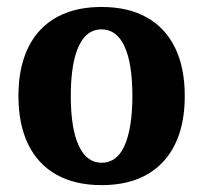

<svg xmlns="http://www.w3.org/2000/svg" viewBox="-20 -529 592 559"><path d="M275.8 10Q198.8 10 144.5 -20.4Q90.3 -50.7 62 -108.9Q33.7 -167 33.7 -249.6Q33.7 -311.8 49.8 -360.1Q65.9 -408.5 97.1 -441.6Q128.2 -474.7 173 -491.7Q217.7 -508.7 275.7 -508.7Q353.3 -508.7 407.3 -478.3Q461.3 -448 489.6 -390.2Q517.9 -332.5 517.9 -249.5Q517.9 -187 501.8 -138.9Q485.7 -90.7 454.5 -57.5Q423.2 -24.2 378.6 -7.1Q333.9 10 275.8 10ZM275.6 -55.2Q293.5 -55.2 307.7 -63.1Q322 -71 332.7 -86.9Q343.4 -102.9 350.6 -126.5Q357.8 -150.2 361.6 -180.7Q365.4 -211.2 365.4 -249.3Q365.4 -344.1 342.6 -393.8Q319.7 -443.5 275.7 -443.5Q258 -443.5 243.8 -435.6Q229.6 -427.7 218.9 -411.8Q208.1 -395.9 200.8 -372.3Q193.5 -348.7 189.8 -317.9Q186.1 -287.2 186.1 -249.5Q186.1 -155 209.2 -105.1Q232.2 -55.2 275.6 -55.2Z"/></svg>

Font: Sutasoma
Style: Regular
Weight: 400
Designer: Izhar Fathurrohim, Akbar Rohmanto, Arusyal Khofiqoini
Foundry: Kiwari Kolektiv
Version: Version 1.102